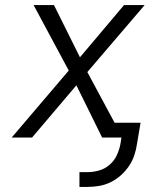

<svg xmlns="http://www.w3.org/2000/svg" viewBox="-20 -540 640 754"><path d="M292 194V136H324Q346 136 369 129.5Q392 123 410.5 107Q429 91 439 69Q449 47 453 25L457 0H381L280 -205L106 0H26L250 -263L112 -520H192L294 -315L467 -520H548L323 -257L430 -58H532L518 25Q515 47 507.5 69.5Q500 92 486.5 112Q473 132 454.5 148.5Q436 165 414.5 175.5Q393 186 370 190Q347 194 324 194Z"/></svg>

Font: Iosevka SS04 Light Extended
Style: Italic
Weight: 300
Width: 7
Italic angle: -9°
Monospace: yes
Designer: Belleve Invis
Foundry: Belleve Invis
Version: Version 19.0.0; ttfautohint (v1.8.4)